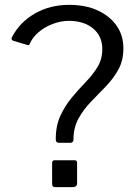

<svg xmlns="http://www.w3.org/2000/svg" viewBox="-20 -772 563 792"><path d="M298 -16Q298 0 279 0H209Q201 0 198 -3.5Q195 -7 195 -14V-99Q195 -111 205 -111H288Q298 -111 298 -100ZM34 -604Q29 -606 28 -610Q27 -614 29 -618Q61 -680 123.5 -716Q186 -752 265 -752Q333 -752 383 -729Q433 -706 461 -666Q489 -626 489 -573Q489 -522 468 -484.5Q447 -447 416.5 -415.5Q386 -384 355.5 -352.5Q325 -321 304 -283.5Q283 -246 283 -195Q283 -190 279.5 -186.5Q276 -183 271 -183H223Q210 -183 210 -197Q210 -254 229.5 -295.5Q249 -337 277 -370.5Q305 -404 334 -434Q363 -464 382.5 -496Q402 -528 402 -570Q402 -623 364 -654.5Q326 -686 264 -686Q231 -686 198 -673.5Q165 -661 140 -640Q115 -619 103 -592Q102 -588 99 -586.5Q96 -585 91 -587Z"/></svg>

Font: Libre Franklin Thin
Style: Regular
Weight: 400
Version: Version 3.000